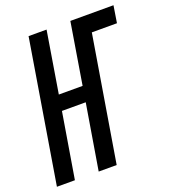

<svg xmlns="http://www.w3.org/2000/svg" viewBox="-146 -834 829 933"><g transform="rotate(-20 268.0 -367.5)"><path d="M-12 0 109 -735H202L150 -418H273L325 -735H548L534 -647H404L297 0H204L260 -338H137L81 0Z"/></g></svg>

Font: Iosevka Term Curly Semibold
Style: Italic
Weight: 600
Italic angle: -9°
Designer: Belleve Invis
Foundry: Belleve Invis
Version: Version 32.3.0